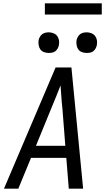

<svg xmlns="http://www.w3.org/2000/svg" viewBox="-20 -1144 640 1164"><path d="M4 0 317 -735H413L484 0H397L382 -187H168L91 0ZM198 -260H376L358 -490Q354 -524 352 -558Q350 -592 347 -626Q334 -592 320 -558Q306 -524 292 -490ZM505 -823Q491 -823 477 -828Q463 -833 455 -844Q447 -855 444.5 -870Q442 -885 444 -900Q446 -910 451.5 -920Q457 -930 465.5 -936.5Q474 -943 484.5 -945.5Q495 -948 506 -948Q520 -948 534 -942.5Q548 -937 556.5 -926Q565 -915 567.5 -900Q570 -885 567 -870Q565 -860 559.5 -850Q554 -840 545.5 -833.5Q537 -827 526.5 -825Q516 -823 505 -823ZM275 -823Q261 -823 247 -828Q233 -833 225 -844Q217 -855 214.5 -870Q212 -885 214 -900Q216 -910 221.5 -920Q227 -930 235.5 -936.5Q244 -943 254.5 -945.5Q265 -948 276 -948Q290 -948 304 -942.5Q318 -937 326.5 -926Q335 -915 337.5 -900Q340 -885 337 -870Q335 -860 329.5 -850Q324 -840 315.5 -833.5Q307 -827 296.5 -825Q286 -823 275 -823ZM252 -1056V-1124H597V-1056Z"/></svg>

Font: Iosevka Extended Oblique
Style: Regular
Weight: 400
Width: 7
Italic angle: -9°
Monospace: yes
Designer: Belleve Invis
Foundry: Belleve Invis
Version: Version 32.0.1; ttfautohint (v1.8.4)